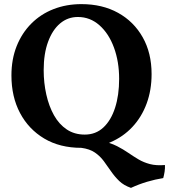

<svg xmlns="http://www.w3.org/2000/svg" viewBox="-20 -705 817 927"><path d="M389.2 -55.2Q442.4 -55.2 479.2 -89.6Q516.1 -124 535.6 -184.6Q555.2 -245.1 555.2 -324.2Q555.2 -407.2 530.3 -475.1Q505.4 -543 460.2 -583Q415 -623 356 -623Q307.1 -623 270.3 -592Q233.4 -561 212.2 -503.4Q190.9 -445.8 190.9 -366.2Q190.9 -305.2 203.6 -248.5Q216.3 -191.9 240.7 -148.4Q265.1 -105 302.2 -80.1Q339.4 -55.2 389.2 -55.2ZM506.3 -15.1Q527.8 -8.3 544.9 0.5Q575.2 16.1 599.6 33Q624 49.8 648.7 64.5Q673.3 79.1 703.9 87.2Q734.4 95.2 776.4 91.8Q777.3 106.9 774.7 124Q772 141.1 768.1 154.8Q729 161.1 690.2 172.6Q651.4 184.1 612.3 202.1Q577.1 189.9 555.2 168.5Q533.2 147 516.1 122.1Q499 97.2 481.2 73Q463.4 48.8 438.2 31.5Q413.1 14.2 373 8.8Q269 8.8 193.6 -36.1Q118.2 -81.1 76.7 -159.4Q35.2 -237.8 35.2 -340.8Q35.2 -418.9 60.5 -482.4Q85.9 -545.9 131.6 -591.6Q177.2 -637.2 238.8 -661.1Q300.3 -685.1 373 -685.1Q474.1 -685.1 550 -643.1Q626 -601.1 668.9 -525.1Q711.9 -449.2 711.9 -347.2Q711.9 -270 688 -205.1Q664.1 -140.1 619.1 -92Q574.2 -43.9 511.7 -17.6Q509.3 -16.6 506.3 -15.1Z"/></svg>

Font: Abu Sayed
Style: Regular
Weight: 400
Designer: Jayed Ahsan Saad
Foundry: Codepotro
Version: Codepotro Abu Sayed;Version 0.800